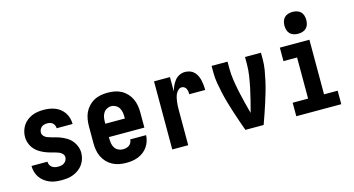

<svg xmlns="http://www.w3.org/2000/svg" viewBox="-82 -1100 2664 1443"><g transform="rotate(-15 1250.0 -378.5)"><path d="M248 8Q225 8 201.5 5Q178 2 156 -7Q134 -16 115 -30.5Q96 -45 82.5 -64.5Q69 -84 62.5 -107Q56 -130 56 -154H180Q180 -141 185.5 -129.5Q191 -118 201 -110.5Q211 -103 223.5 -100Q236 -97 248 -97Q261 -97 273.5 -99.5Q286 -102 296.5 -109.5Q307 -117 313 -128.5Q319 -140 319 -152Q319 -167 308 -179Q297 -191 283 -196.5Q269 -202 254 -206Q239 -210 224 -214Q209 -218 194.5 -223Q180 -228 166 -234.5Q152 -241 139 -249Q126 -257 114.5 -267.5Q103 -278 93.5 -290.5Q84 -303 78 -317Q72 -331 68.5 -346Q65 -361 65 -377Q65 -400 71.5 -422.5Q78 -445 90.5 -464.5Q103 -484 121.5 -498.5Q140 -513 161 -522Q182 -531 205.5 -534.5Q229 -538 252 -538Q275 -538 297.5 -534.5Q320 -531 341.5 -522.5Q363 -514 381 -499.5Q399 -485 411.5 -465.5Q424 -446 430 -424Q436 -402 436 -379H312Q312 -390 307.5 -401Q303 -412 294.5 -419.5Q286 -427 274.5 -430Q263 -433 252 -433Q240 -433 228.5 -430Q217 -427 208 -419.5Q199 -412 194 -401Q189 -390 189 -378Q189 -363 199.5 -351Q210 -339 224.5 -333.5Q239 -328 254 -324Q269 -320 284 -316Q299 -312 313.5 -307Q328 -302 342 -295.5Q356 -289 369 -281Q382 -273 393.5 -262.5Q405 -252 414 -239.5Q423 -227 429.5 -213Q436 -199 439.5 -184Q443 -169 443 -154Q443 -130 436 -107Q429 -84 415.5 -64.5Q402 -45 382.5 -30.5Q363 -16 341 -7Q319 2 295.5 5Q272 8 248 8Z M752 8Q725 8 697.5 3Q670 -2 645.5 -15Q621 -28 602 -48Q583 -68 571 -93Q559 -118 554.5 -145Q550 -172 550 -200V-330Q550 -357 554.5 -384.5Q559 -412 570.5 -436.5Q582 -461 601 -481.5Q620 -502 644 -515Q668 -528 695.5 -533Q723 -538 750 -538Q777 -538 804.5 -533Q832 -528 856 -515Q880 -502 899 -481.5Q918 -461 929.5 -436.5Q941 -412 945.5 -384.5Q950 -357 950 -330V-213H674V-200Q674 -182 677 -163.5Q680 -145 690 -129.5Q700 -114 717 -105.5Q734 -97 752 -97Q765 -97 778 -100Q791 -103 801.5 -110.5Q812 -118 818 -130Q824 -142 824 -155H948Q947 -131 939.5 -108Q932 -85 918.5 -65.5Q905 -46 886 -31.5Q867 -17 845 -8Q823 1 799.5 4.5Q776 8 752 8ZM826 -317V-330Q826 -348 823 -366Q820 -384 810.5 -399.5Q801 -415 784.5 -424Q768 -433 750 -433Q732 -433 715.5 -424Q699 -415 689.5 -399.5Q680 -384 677 -366Q674 -348 674 -330V-317Z M1110 0V-530H1234V-418Q1240 -440 1249.5 -461Q1259 -482 1273.5 -500Q1288 -518 1309 -528Q1330 -538 1353 -538Q1372 -538 1390.5 -531.5Q1409 -525 1422.5 -511.5Q1436 -498 1444.5 -480Q1453 -462 1457 -443.5Q1461 -425 1463 -406Q1465 -387 1465 -368H1341Q1341 -378 1339.5 -389Q1338 -400 1333.5 -410Q1329 -420 1319.5 -426.5Q1310 -433 1299 -433Q1284 -433 1272.5 -422.5Q1261 -412 1254 -398.5Q1247 -385 1243.5 -370.5Q1240 -356 1238 -341Q1236 -326 1235 -311Q1234 -296 1234 -281V0Z M1679 0Q1665 -39 1651.5 -78Q1638 -117 1625.5 -156Q1613 -195 1601.5 -234.5Q1590 -274 1581 -314Q1572 -354 1565 -395Q1558 -436 1558 -477V-530H1682V-477Q1682 -431 1689 -385Q1696 -339 1705.5 -293.5Q1715 -248 1726.5 -203Q1738 -158 1750 -113Q1762 -158 1773.5 -203Q1785 -248 1794.5 -293.5Q1804 -339 1811 -385Q1818 -431 1818 -477V-530H1942V-477Q1942 -436 1935 -395Q1928 -354 1919 -314Q1910 -274 1898.5 -234.5Q1887 -195 1874.5 -156Q1862 -117 1848.5 -78Q1835 -39 1821 0Z M2075 0V-105H2195V-425H2089V-530H2319V-105H2425V0ZM2250 -595Q2233 -595 2216 -600Q2199 -605 2187 -617Q2175 -629 2170 -646Q2165 -663 2165 -680Q2165 -697 2170 -714Q2175 -731 2187 -743Q2199 -755 2216 -760Q2233 -765 2250 -765Q2267 -765 2284 -760Q2301 -755 2313 -743Q2325 -731 2330 -714Q2335 -697 2335 -680Q2335 -663 2330 -646Q2325 -629 2313 -617Q2301 -605 2284 -600Q2267 -595 2250 -595Z"/></g></svg>

Font: iosevka_custom_sans_ss08 XBd
Style: Regular
Weight: 800
Designer: Belleve Invis
Foundry: Belleve Invis
Version: Version 10.3.0; ttfautohint (v1.8.3)